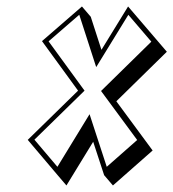

<svg xmlns="http://www.w3.org/2000/svg" viewBox="-20 -695 535 593"><path d="M451.4 -230.2 339.3 -382.2 495.3 -535.2 468.1 -567 375.6 -675 293.3 -541.1 260.3 -643.2 233.1 -675 109.7 -568 221.1 -415 65.7 -263 158 -154 185.2 -122.2 267.8 -257.2 301.6 -154 328.8 -122.2ZM403.7 -262.6 309.7 -179.8 256.6 -342.3 157.3 -179.8 86.3 -263.6 241.1 -415 130.1 -567.3 224.8 -649.4 277.1 -487.7 376.4 -649.3 447.4 -566.3 292.1 -414Z"/></svg>

Font: Blink
Style: 3DObl
Weight: 400
Designer: Mew Too
Foundry: Cannot Into Space Fonts
Version: Version 001.000